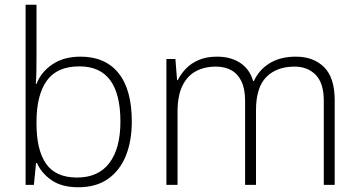

<svg xmlns="http://www.w3.org/2000/svg" viewBox="-20 -780 1514 810"><path d="M134 -542Q134 -514 133.5 -481Q133 -448 131 -426H134Q153 -476 201 -508.5Q249 -541 320 -541Q424 -541 480 -471.5Q536 -402 536 -267Q536 -185 511 -123Q486 -61 436 -25.5Q386 10 310 10Q241 10 198 -19.5Q155 -49 136 -92H132L123 0H88V-760H134ZM315 -500Q220 -500 177 -439Q134 -378 134 -266V-258Q134 -147 174.5 -89Q215 -31 305 -31Q395 -31 441.5 -92.5Q488 -154 488 -267Q488 -383 445 -441.5Q402 -500 315 -500Z M1228 -541Q1303 -541 1347.5 -496.5Q1392 -452 1392 -357V0H1346V-355Q1346 -429 1312 -464Q1278 -499 1223 -499Q1147 -499 1103.5 -455Q1060 -411 1060 -315V0H1014V-355Q1014 -405 998.5 -437Q983 -469 955.5 -484Q928 -499 891 -499Q842 -499 805.5 -479Q769 -459 749 -417Q729 -375 729 -309V0H682V-531H720L727 -442H730Q743 -468 764.5 -490.5Q786 -513 818.5 -527Q851 -541 896 -541Q953 -541 993 -515Q1033 -489 1048 -438H1051Q1073 -486 1118 -513.5Q1163 -541 1228 -541Z"/></svg>

Font: Noto Sans Oriya ExtraLight
Style: Regular
Weight: 250
Version: Version 2.003